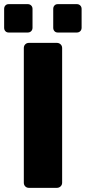

<svg xmlns="http://www.w3.org/2000/svg" viewBox="-45 -907 414 927"><path d="M234 -750Q224 -750 218 -756.5Q212 -763 212 -773V-864Q212 -874 218 -880.5Q224 -887 234 -887H326Q336 -887 342.5 -880.5Q349 -874 349 -864V-773Q349 -763 342.5 -756.5Q336 -750 326 -750ZM-3 -750Q-13 -750 -19 -756.5Q-25 -763 -25 -773V-864Q-25 -874 -19 -880.5Q-13 -887 -3 -887H89Q99 -887 105.5 -880.5Q112 -874 112 -864V-773Q112 -763 105.5 -756.5Q99 -750 89 -750ZM95 0Q84 0 77 -7Q70 -14 70 -25V-675Q70 -686 77 -693Q84 -700 95 -700H229Q240 -700 247.5 -693Q255 -686 255 -675V-25Q255 -14 247.5 -7Q240 0 229 0Z"/></svg>

Font: Fz Rubik
Style: Bold
Weight: 700
Designer: Hubert and Fischer
Foundry: Hubert and Fischer
Version: Vit hóa bi FontZin.com